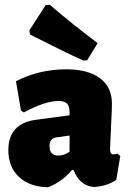

<svg xmlns="http://www.w3.org/2000/svg" viewBox="-20 -775 543 806"><path d="M189 -755Q288 -670 390 -594L346 -522L329 -521Q248 -558 106 -630L103 -647L172 -754ZM258 -484Q350 -484 400 -446.5Q450 -409 450 -339Q450 -322 446 -241Q442 -160 442 -148Q442 -127 456 -127Q462 -127 473 -130L485 -120L468 -20Q431 6 375 10Q314 5 289 -61H282Q238 -10 182 11Q106 10 60.5 -31.5Q15 -73 15 -145Q15 -256 130 -272L272 -291V-303Q272 -329 261.5 -340Q251 -351 225 -351Q169 -351 80 -303L68 -311L47 -434Q144 -484 258 -484ZM272 -206 215 -198Q188 -194 188 -162Q188 -122 225 -122Q249 -122 272 -138Z"/></svg>

Font: Alegreya Sans SC Black
Style: Regular
Weight: 900
Designer: Juan Pablo del Peral
Foundry: Huerta Tipografica
Version: Version 2.007